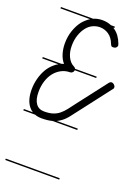

<svg xmlns="http://www.w3.org/2000/svg" viewBox="-149 -615 671 920"><g transform="rotate(20 186.0 -155.5)"><path d="M275 -279H166Q165 -271 160 -267Q155 -262 148 -262Q124 -262 103.5 -251Q83 -240 68.5 -221.5Q54 -203 46 -177.5Q38 -152 38 -122Q38 -84 52.5 -63.5Q67 -43 95 -43Q122 -43 140 -49Q158 -55 172 -66.5Q186 -78 198 -93.5Q210 -109 225 -129L339 -277Q345 -285 353 -285Q359 -285 365.5 -279Q372 -273 372 -266Q372 -259 367 -255L254 -108Q236 -85 222 -66.5Q208 -48 191 -35Q180 -27 168 -21H275V-14H148Q126 -8 95 -8Q75 -8 60 -14H0V-21H46Q36 -27 28 -37Q3 -67 3 -122Q3 -150 10 -177Q17 -204 29.5 -226Q42 -248 62 -265Q71 -273 82 -279H0V-286H95Q101 -288 107 -290Q92 -307 84.5 -332Q77 -357 77 -384Q77 -419 87.5 -449.5Q98 -480 115 -502Q131 -521 151 -534H0V-541H164Q185 -550 209 -550Q234 -550 255 -541H275V-534H269L275 -530Q304 -510 319 -469Q321 -464 321 -461Q321 -455 315.5 -450Q310 -445 301 -445Q294 -445 291.5 -447.5Q289 -450 286 -457Q275 -486 254.5 -500Q234 -514 209 -514Q191 -514 173.5 -506Q156 -498 142.5 -481Q129 -464 120.5 -439.5Q112 -415 112 -384Q112 -352 124 -328Q136 -304 155 -295Q163 -291 165 -286H275ZM275 239H0V232H275Z"/></g></svg>

Font: Gruenewald VA 1. Klasse
Style: Regular
Weight: 400
Designer: Peter Wiegel
Foundry: Peter Wiegel, nach dem Schriftentwurf von Dr. H. Gr¸newald
Version: Version 0.007